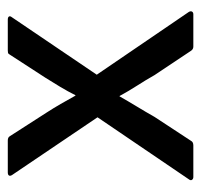

<svg xmlns="http://www.w3.org/2000/svg" viewBox="-32 -496 528 505"><g transform="rotate(-90 232.5 -244.0)"><path d="M19 0Q14 0 11.5 -3.5Q9 -7 13 -12L176 -252L24 -477Q21 -482 23 -485Q25 -488 31 -488H115Q123 -488 126 -483L189 -385Q200 -368 211 -349Q222 -330 233 -310H234Q244 -330 256 -350Q268 -370 280 -389L341 -483Q343 -487 346 -487.5Q349 -488 352 -488H433Q439 -488 441 -485Q443 -482 439 -477L288 -254L453 -12Q456 -7 454 -3.5Q452 0 447 0H362Q355 0 351 -6L287 -102Q274 -125 259.5 -147.5Q245 -170 232 -194H231Q218 -171 204 -148Q190 -125 177 -102L114 -6Q111 0 102 0Z"/></g></svg>

Font: Sofia Sans Semi Condensed Medium
Style: Regular
Weight: 500
Designer: Botio Nikoltchev, Ani Petrova
Foundry: lettersoup
Version: Version 4.100